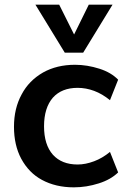

<svg xmlns="http://www.w3.org/2000/svg" viewBox="-20 -796 543 824"><path d="M297 8Q219 8 160 -24Q104 -54 71 -115Q40 -173 40 -252Q40 -331 73 -391Q104 -450 165 -485Q224 -518 302 -518Q354 -518 407 -501Q457 -485 487 -454L452 -366Q419 -393 384 -406Q349 -419 313 -419Q245 -419 207 -377Q169 -333 169 -254Q169 -175 207 -132Q245 -90 313 -90Q347 -90 384 -104Q419 -117 452 -144L487 -56Q455 -25 404 -9Q351 8 297 8ZM361 -776H463L337 -570H258L132 -776H234L298 -648Z"/></svg>

Font: PRinguin Sans
Style: Bold
Weight: 700
Designer: Vernon Adams
Foundry: Vernon Adams
Version: ""